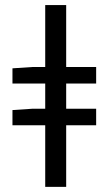

<svg xmlns="http://www.w3.org/2000/svg" viewBox="-20 -732 425 752"><path d="M28.8 -241.3V-300.9L106.8 -306.1H356.6V-241.3ZM28.8 -404.8V-464.4L106.8 -469.6H356.6V-404.8ZM157.1 0V-712.2H239.2V0Z"/></svg>

Font: SourceSans3VF
Style: Regular
Weight: 200
Designer: Paul D. Hunt
Foundry: Adobe
Version: Version 3.052;hotconv 1.1.0;makeotfexe 2.6.0